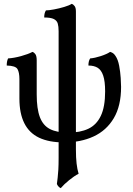

<svg xmlns="http://www.w3.org/2000/svg" viewBox="-20 -737 690 999"><path d="M296 242Q289 239 283.5 232.5Q278 226 276 220Q278 205 280 188Q282 171 283.5 146.5Q285 122 285 85V-575Q285 -599 280.5 -614.5Q276 -630 260 -638Q244 -646 210 -646Q210 -657 212 -666Q214 -675 219 -683Q234 -683 261 -688Q288 -693 314.5 -701Q341 -709 353 -717Q362 -714 368.5 -705Q375 -696 375 -677V40Q375 84 378.5 114Q382 144 389 167Q366 179 339.5 200.5Q313 222 296 242ZM313 4Q235 4 183.5 -20.5Q132 -45 106.5 -96Q81 -147 81 -224V-325Q81 -360 71 -377.5Q61 -395 15 -396Q15 -407 16.5 -415.5Q18 -424 22 -433Q53 -435 89.5 -445Q126 -455 149 -467Q158 -464 164.5 -454.5Q171 -445 171 -423V-246Q171 -171 187.5 -127.5Q204 -84 240 -65.5Q276 -47 335 -47Q397 -47 439.5 -67Q482 -87 504.5 -134Q527 -181 527 -261Q527 -314 517 -343.5Q507 -373 488 -384.5Q469 -396 440 -396Q440 -407 442 -416Q444 -425 449 -433Q473 -435 504 -445Q535 -455 553 -467Q558 -466 566 -461.5Q574 -457 581 -446Q594 -427 600 -395Q606 -363 608 -332Q610 -301 610 -285Q610 -186 572 -122Q534 -58 467 -27Q400 4 313 4Z"/></svg>

Font: Vollkorn
Style: Regular
Weight: 400
Designer: Friedrich Althausen
Foundry: Friedrich Althausen
Version: Version 5.001